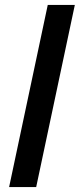

<svg xmlns="http://www.w3.org/2000/svg" viewBox="-20 -760 324 780"><path d="M127 0H17L174 -740H284Z"/></svg>

Font: Quattrocento Sans
Style: Bold Italic
Weight: 700
Designer: Pablo Impallari
Foundry: Pablo Impallari, Igino Marini, Brenda Gallo
Version: Version 2.000